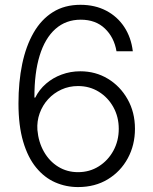

<svg xmlns="http://www.w3.org/2000/svg" viewBox="-20 -757 629 787"><path d="M299.8 9.8Q250.5 9.8 206.3 -9.5Q162.1 -28.8 128.2 -70.1Q94.2 -111.3 75 -176.5Q55.7 -241.7 55.7 -333Q55.7 -420.9 71 -494.6Q86.4 -568.4 117.7 -622.8Q148.9 -677.2 196.8 -707.3Q244.6 -737.3 309.6 -737.3Q369.1 -737.3 415 -713.4Q460.9 -689.5 489.3 -646.5Q517.6 -603.5 524.4 -546.9H457.5Q447.8 -604 409.9 -640.1Q372.1 -676.3 311 -676.3Q250 -676.3 207.3 -638.4Q164.6 -600.6 142.6 -529.3Q120.6 -458 121.1 -356.9H124.5Q140.6 -389.6 168.5 -413.8Q196.3 -438 232.7 -451.4Q269 -464.8 309.1 -464.8Q371.6 -464.8 422.1 -434.3Q472.7 -403.8 502.9 -350.3Q533.2 -296.9 533.2 -229Q533.2 -162.6 503.9 -108.4Q474.6 -54.2 422.1 -22.2Q369.6 9.8 299.8 9.8ZM299.8 -51.3Q347.2 -51.3 385 -75.2Q422.9 -99.1 444.8 -139.4Q466.8 -179.7 466.8 -229Q466.8 -277.8 444.8 -317.6Q422.9 -357.4 385 -380.9Q347.2 -404.3 299.8 -404.3Q263.2 -404.3 231.7 -389.9Q200.2 -375.5 177.2 -350.3Q154.3 -325.2 142.6 -292.7Q130.9 -260.3 133.3 -224.6Q137.7 -174.3 160.2 -135Q182.6 -95.7 218.8 -73.5Q254.9 -51.3 299.8 -51.3Z"/></svg>

Font: Inter 20pt Light
Style: Regular
Weight: 300
Version: Version 4.001;git-66647c0bb